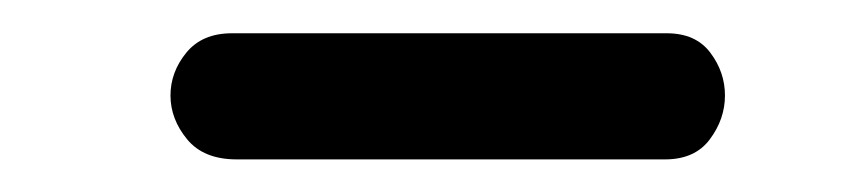

<svg xmlns="http://www.w3.org/2000/svg" viewBox="-20 -568 508 116"><path d="M381.8 -471.7H123Q103 -471.7 93 -483.9Q83 -496.1 83 -510.3Q83 -524.4 92.5 -536.1Q102.1 -547.9 120.1 -547.9H382.8Q400.4 -547.9 409.2 -536.1Q418 -524.4 418 -510.3Q418 -496.1 408.9 -483.9Q399.9 -471.7 381.8 -471.7Z"/></svg>

Font: Cutive
Style: Regular
Weight: 400
Designer: Vernon Adams
Version: Version 1.002